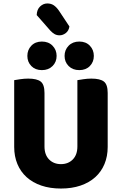

<svg xmlns="http://www.w3.org/2000/svg" viewBox="-20 -1071 704 1109"><path d="M62 -222V-608Q74 -610 97 -613.5Q120 -617 143 -617Q193 -617 215 -600Q237 -583 237 -534V-225Q237 -177 263.5 -150Q290 -123 332 -123Q374 -123 400.5 -150Q427 -177 427 -225V-608Q439 -610 462 -613.5Q485 -617 508 -617Q558 -617 580 -600Q602 -583 602 -534V-222Q602 -168 583.5 -123.5Q565 -79 530 -47.5Q495 -16 445 1Q395 18 332 18Q269 18 219 1Q169 -16 134 -47.5Q99 -79 80.5 -123.5Q62 -168 62 -222ZM222 -666Q184 -666 161 -689.5Q138 -713 138 -748Q138 -783 161 -807Q184 -831 222 -831Q260 -831 283.5 -807Q307 -783 307 -748Q307 -713 283.5 -689.5Q260 -666 222 -666ZM438 -666Q400 -666 376.5 -689.5Q353 -713 353 -748Q353 -783 376.5 -807Q400 -831 438 -831Q476 -831 499 -807Q522 -783 522 -748Q522 -713 499 -689.5Q476 -666 438 -666ZM192 -984Q193 -1016 211.5 -1033.5Q230 -1051 253 -1051Q275 -1051 290.5 -1040.5Q306 -1030 320 -1010L381 -918Q377 -893 360 -880Q343 -867 324 -867Q308 -867 295.5 -874Q283 -881 270 -895Z"/></svg>

Font: Baloo 2 Latin ExtraBold
Style: Regular
Weight: 400
Designer: Sarang Kulkarni and Ek Type
Foundry: Ek Type
Version: Version 1.001